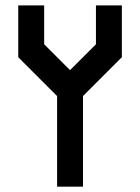

<svg xmlns="http://www.w3.org/2000/svg" viewBox="-20 -704 528 724"><path d="M48.8 -683.6H146.5V-537.1L244.1 -439.5L341.8 -537.1V-683.6H439.5V-488.3L293 -341.8V0H195.3V-341.8L48.8 -488.3Z"/></svg>

Font: BabelStone Runic Short Twig
Style: Regular
Weight: 400
Designer: Andrew West
Foundry: BabelStone
Version: Version 3.003;March 14, 2022